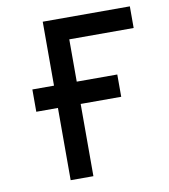

<svg xmlns="http://www.w3.org/2000/svg" viewBox="-82 -795 763 865"><g transform="rotate(-10 300.0 -362.5)"><path d="M570 -725V-626H275.5V-432.5H461V-330.5H275.5V0H171.5V-330.5H72.5V-432.5H171.5V-725Z"/></g></svg>

Font: JuliaMono Medium
Style: Regular
Weight: 500
Monospace: yes
Designer: cormullion
Foundry: corm
Version: Version 0.054; ttfautohint (v1.8.4)